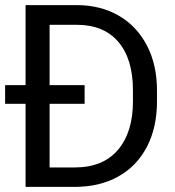

<svg xmlns="http://www.w3.org/2000/svg" viewBox="-25 -731 685 751"><path d="M75 -711H275Q368 -711 439 -670Q510 -629 549.5 -553.5Q589 -478 589 -377V-334Q589 -232 549.5 -156.5Q510 -81 437.5 -40.5Q365 0 267 0H75V-325H-5V-398H75ZM169 -76H267Q378 -76 436.5 -145Q495 -214 495 -334V-378Q495 -500 438 -567Q381 -634 275 -634H169V-398H306V-325H169Z"/></svg>

Font: Freesentation 5 Medium
Style: Regular
Weight: 500
Designer: glyphs from Roboto by Christian Robertson / Hangul glyphs from Noto Sans CJK(Source Han Sans) by Jang Soo-young and Kang
Foundry: PT&
Version: Version 2.001